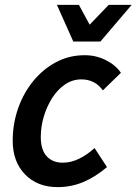

<svg xmlns="http://www.w3.org/2000/svg" viewBox="-20 -755 559 786"><path d="M32 -179Q32 -248 54 -311Q76 -374 116 -423Q156 -472 209.5 -500.5Q263 -529 327 -529Q373 -529 413 -509Q453 -489 475 -457L401 -385Q369 -430 313 -430Q277 -430 246.5 -409.5Q216 -389 194 -354.5Q172 -320 159.5 -278.5Q147 -237 147 -194Q147 -142 171 -115.5Q195 -89 237 -89Q271 -89 304.5 -105.5Q338 -122 367 -149L418 -71Q371 -31 321.5 -10Q272 11 216 11Q133 11 82.5 -41Q32 -93 32 -179ZM213 -735H303L347 -654L425 -735H519L391 -585H280Z"/></svg>

Font: Radio Canada Medium
Style: Italic
Weight: 500
Italic angle: -12°
Designer: Charles Daoud, Etienne Aubert Bonn, Alexandre Saumier Demers, Jacques Le Bailly
Foundry: Radio-Canada
Version: Version 2.104; ttfautohint (v1.8.4.7-5d5b);gftools[0.9.28.de